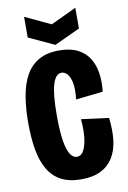

<svg xmlns="http://www.w3.org/2000/svg" viewBox="-97 -934 668 1004"><g transform="rotate(-10 237.0 -431.5)"><path d="M253 13Q189 13 146 -9.5Q103 -32 77 -76Q51 -120 40 -182.5Q29 -245 29 -325Q29 -403 40 -467Q51 -531 76.5 -576.5Q102 -622 145.5 -646.5Q189 -671 253 -671Q312 -671 351.5 -651Q391 -631 412.5 -596Q434 -561 440.5 -515.5Q447 -470 441 -419L297 -403Q303 -455 297 -488.5Q291 -522 277 -538Q263 -554 246 -554Q230 -554 218.5 -541.5Q207 -529 199 -503.5Q191 -478 187 -437Q183 -396 183 -339Q183 -252 191.5 -201.5Q200 -151 215 -129Q230 -107 249 -107Q274 -107 287.5 -134.5Q301 -162 305 -205Q309 -248 304 -297L450 -278Q458 -212 451.5 -158.5Q445 -105 421 -66.5Q397 -28 355.5 -7.5Q314 13 253 13ZM104 -876 240 -812 376 -876V-766L240 -703L104 -766Z"/></g></svg>

Font: Bricolage Grotesque 48pt Condensed ExtraBold
Style: Regular
Weight: 800
Width: 3
Designer: Mathieu Triay
Foundry: Atelier Triay
Version: Version 1.001;gftools[0.9.33.dev8+g029e19f]